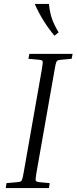

<svg xmlns="http://www.w3.org/2000/svg" viewBox="-20 -953 388 973"><path d="M124 -655 129 -680H348L343 -655L288 -650Q277 -649 272 -646.5Q267 -644 264 -634.5Q261 -625 257 -601L165 -79Q159 -44 161 -38Q163 -32 178 -30L232 -25L228 0H9L13 -25L69 -30Q80 -31 85 -33.5Q90 -36 93 -46Q96 -56 100 -79L192 -601Q198 -636 196 -642.5Q194 -649 179 -650ZM256 -772Q195 -845 156 -933H228Q233 -886 244.5 -855Q256 -824 277 -789Z"/></svg>

Font: Inria Serif Light
Style: Italic
Weight: 300
Italic angle: -10°
Designer: Black Foundry Team
Foundry: Black Foundry
Version: Version 1.000; ttfautohint (v1.8.3)